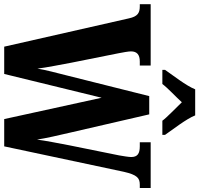

<svg xmlns="http://www.w3.org/2000/svg" viewBox="-41 -934 971 936"><g transform="rotate(90 445.0 -465.5)"><path d="M317 -784V-771H386C406 -798 449 -837 475 -866C500 -840 551 -791 565 -771H634V-784C608 -822 557 -886 539 -931H412C394 -886 343 -822 317 -784ZM66 -608 204 0H337L453 -475L557 0H690L814 -583C829 -649 845 -661 877 -661H893V-714H670V-661H690C725 -661 742 -650 742 -619C742 -607 737 -577 734 -560L685 -318C674 -260 663 -205 657 -160C650 -206 637 -261 622 -326L534 -707H445L345 -308C331 -251 318 -206 311 -162C306 -205 291 -279 282 -328L236 -558C232 -578 227 -606 227 -618C227 -647 243 -661 276 -661H296V-714H-3V-661H8C40 -661 57 -650 66 -608Z"/></g></svg>

Font: Noto Serif Lao ExtraCondensed ExtraBold
Style: Regular
Weight: 800
Width: 2
Designer: Monotype Design Team
Foundry: Monotype Imaging Inc.
Version: Version 2.003